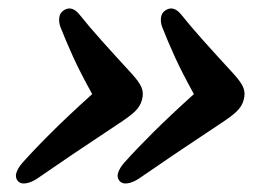

<svg xmlns="http://www.w3.org/2000/svg" viewBox="-20 -466 632 453"><path d="M555 -230.5Q551 -215 537.8 -202.5Q524.5 -190 496.5 -172Q436 -132 390.2 -101Q344.5 -70 307.5 -44.5Q294 -35.5 281.2 -33.5Q268.5 -31.5 262 -39Q255 -47.5 258.8 -58.8Q262.5 -70 273 -82Q302.5 -115 341.8 -154Q381 -193 437.5 -244Q409 -295.5 392.2 -332.5Q375.5 -369.5 362.5 -402.5Q358.5 -413.5 359.8 -424.2Q361 -435 369.5 -441Q388 -454 406 -433.5Q430 -403.5 459.8 -370.2Q489.5 -337 530 -293Q548 -273.5 553.8 -260Q559.5 -246.5 555 -230.5ZM315 -230.5Q311 -215 297.8 -202.5Q284.5 -190 256.5 -172Q196 -132 150.2 -101Q104.5 -70 67.5 -44.5Q54 -35.5 41.2 -33.5Q28.5 -31.5 22 -39Q15 -47.5 18.8 -58.8Q22.5 -70 33 -82Q62.5 -115 101.8 -154Q141 -193 197.5 -244Q169 -295.5 152.2 -332.5Q135.5 -369.5 122.5 -402.5Q118.5 -413.5 119.8 -424.2Q121 -435 129.5 -441Q148 -454 166 -433.5Q190 -403.5 219.8 -370.2Q249.5 -337 290 -293Q308 -273.5 313.8 -260Q319.5 -246.5 315 -230.5Z"/></svg>

Font: Fraunces 9pt S100 SemiBold
Style: Italic
Weight: 600
Italic angle: -16°
Version: Version 1.000; ttfautohint (v1.8.3)